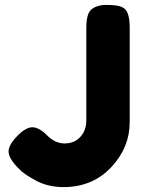

<svg xmlns="http://www.w3.org/2000/svg" viewBox="-20 -753 589 783"><path d="M498 -705Q509 -682 509 -643V-256Q509 -151 433 -70.5Q357 10 239 10Q173 10 122 -19Q76 -44 58 -64L50 -72Q15 -109 15 -135.5Q15 -162 50 -198Q85 -234 112 -234Q139 -234 172 -201Q205 -168 243.5 -168Q282 -168 307 -194Q332 -220 332 -263V-637Q332 -697 352 -714Q375 -733 414 -733Q453 -733 471.5 -726.5Q490 -720 498 -705Z"/></svg>

Font: Fredoka One
Style: Regular
Weight: 400
Version: Version 1.001;April 7, 2020;FontCreator 12.0.0.2522 64-bit